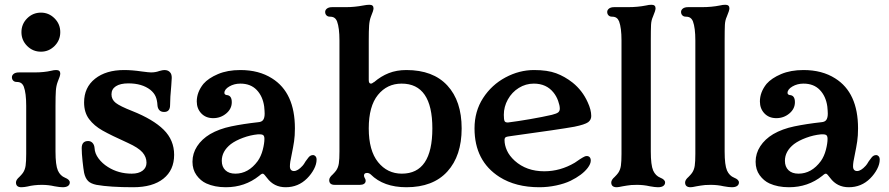

<svg xmlns="http://www.w3.org/2000/svg" viewBox="-20 -776 3732 806"><path d="M47 -10Q47 -16 51 -22Q55 -28 61 -33Q71 -43 76 -50Q85 -63 87.5 -80.5Q90 -98 90 -130V-332Q90 -385 80 -412Q76 -422 69 -427Q62 -432 50 -432Q41 -432 35.5 -437.5Q30 -443 30 -452Q30 -460 37.5 -466Q45 -472 60 -472H125Q165 -472 195 -479Q206 -482 216 -482Q233 -482 233 -467Q233 -458 222 -432Q216 -416 214.5 -395Q213 -374 213 -332V-140Q213 -83 223 -60Q233 -38 253 -30Q273 -22 273 -10Q273 -1 265.5 4.5Q258 10 243 10Q231 10 209 6Q183 0 156 0Q123 0 95 7Q90 8 83 9Q76 10 70 10Q47 10 47 -10ZM152 -723Q185 -723 209 -699Q233 -675 233 -641Q233 -607 209 -583Q185 -559 152 -559Q118 -559 94 -583Q70 -607 70 -641Q70 -675 94 -699Q118 -723 152 -723Z M385 0Q361 -5 350 -16Q338 -28 333 -51Q330 -67 326.5 -100Q323 -133 323 -154Q323 -184 350 -184Q361 -184 368.5 -176Q376 -168 377 -154Q378 -132 393.5 -111Q409 -90 433 -75Q477 -47 533 -47Q562 -47 578.5 -59.5Q595 -72 595 -93Q595 -117 578 -136.5Q561 -156 517 -176Q446 -208 410.5 -228Q375 -248 354 -276Q333 -304 333 -346Q333 -409 379 -445.5Q425 -482 501 -482Q535 -482 575 -476Q605 -472 614 -472Q633 -472 649 -478Q663 -482 670 -482Q687 -482 695 -471Q701 -464 701 -449Q701 -443 699 -417Q694 -365 694 -335Q694 -306 669 -306Q656 -306 649 -313.5Q642 -321 641 -334Q640 -355 633.5 -370.5Q627 -386 611 -399Q576 -426 519 -426Q485 -426 466.5 -414Q448 -402 448 -380Q448 -358 466 -344Q484 -330 535 -310Q623 -275 667 -231.5Q711 -188 711 -126Q711 -62 666 -26Q621 10 539 10Q442 10 385 0Z M846 -6Q822 -17 805 -40.5Q788 -64 788 -97Q788 -132 807.5 -162Q827 -192 862 -213Q900 -235 950.5 -245.5Q1001 -256 1064 -263Q1079 -264 1085 -273Q1091 -282 1091 -299Q1091 -309 1089 -329Q1083 -372 1057.5 -398.5Q1032 -425 989 -425Q963 -425 942.5 -413Q922 -401 922 -386Q922 -379 931 -377Q953 -376 953 -347Q953 -319 929.5 -299.5Q906 -280 875 -280Q844 -280 825 -300Q806 -320 806 -350Q806 -389 834 -424Q855 -448 895 -465Q935 -482 989 -482Q1067 -482 1122 -447Q1218 -387 1218 -237Q1218 -206 1214.5 -182.5Q1211 -159 1204 -125Q1197 -94 1197 -78Q1197 -68 1201.5 -63Q1206 -58 1214 -58Q1230 -58 1250 -80Q1255 -85 1263 -99L1275 -115Q1283 -125 1294 -125Q1300 -125 1304.5 -120Q1309 -115 1309 -106Q1309 -87 1298 -66Q1287 -45 1269 -27Q1232 10 1179 10Q1130 10 1101 -29Q1095 -37 1090.5 -42Q1086 -47 1083 -47Q1079 -47 1074 -43Q1069 -39 1068 -38Q1008 10 928 10Q881 10 846 -6ZM968 -47Q1023 -47 1062 -100Q1076 -120 1083 -147Q1090 -174 1090 -193Q1090 -205 1084.5 -209Q1079 -213 1062 -212Q1031 -209 1000 -197.5Q969 -186 949 -171Q911 -141 911 -101Q911 -76 926 -61.5Q941 -47 968 -47Z M1536 -44Q1529 -50 1521 -50Q1508 -50 1508 -39Q1508 -35 1511 -29Q1515 -24 1515 -17Q1515 -9 1508.5 -4.5Q1502 0 1491 0H1385Q1362 0 1362 -20Q1362 -26 1366 -32Q1370 -38 1376 -43Q1386 -53 1391 -60Q1400 -73 1402.5 -90.5Q1405 -108 1405 -140V-606Q1405 -659 1395 -686Q1391 -696 1384 -701Q1377 -706 1365 -706Q1356 -706 1350.5 -711.5Q1345 -717 1345 -726Q1345 -734 1352.5 -740Q1360 -746 1375 -746H1433Q1468 -746 1505 -753Q1520 -756 1531 -756Q1548 -756 1548 -741Q1548 -732 1537 -706Q1531 -690 1529.5 -669Q1528 -648 1528 -606V-440Q1528 -425 1537 -425Q1542 -425 1549 -431H1550Q1579 -456 1612 -469Q1645 -482 1686 -482Q1798 -482 1858 -417Q1918 -352 1918 -237Q1918 -122 1858 -56Q1798 10 1686 10Q1590 10 1536 -44ZM1667 -47Q1795 -47 1795 -237Q1795 -425 1666 -425Q1605 -425 1566.5 -377.5Q1528 -330 1528 -237Q1528 -144 1567 -95.5Q1606 -47 1667 -47Z M2077 -33Q1972 -100 1972 -237Q1972 -309 2008 -364.5Q2044 -420 2102 -451Q2160 -482 2222 -482Q2278 -482 2314.5 -468.5Q2351 -455 2384 -429Q2425 -396 2447 -347Q2462 -315 2462 -289Q2462 -273 2449 -263Q2435 -253 2391 -244Q2330 -233 2126 -205Q2108 -203 2103 -200Q2098 -197 2098 -188Q2098 -167 2108 -144.5Q2118 -122 2141 -101Q2190 -57 2265 -57Q2332 -57 2393 -93L2415 -108Q2417 -109 2426.5 -115Q2436 -121 2443 -121Q2451 -121 2455.5 -116Q2460 -111 2460 -102Q2460 -88 2447 -71Q2424 -41 2375 -17Q2350 -5 2315 2.5Q2280 10 2244 10Q2145 10 2077 -33ZM2114 -262Q2154 -267 2206 -276Q2258 -285 2297 -294Q2317 -299 2323.5 -304.5Q2330 -310 2330 -320Q2330 -333 2323 -352.5Q2316 -372 2304 -387Q2274 -425 2221 -425Q2187 -425 2158 -407Q2129 -389 2112 -358.5Q2095 -328 2095 -294Q2095 -275 2098 -268Q2101 -261 2114 -262Z M2546 -10Q2546 -16 2550 -22Q2554 -28 2560 -33Q2570 -43 2575 -50Q2584 -63 2586.5 -80.5Q2589 -98 2589 -130V-606Q2589 -659 2579 -686Q2575 -696 2568 -701Q2561 -706 2549 -706Q2540 -706 2534.5 -711.5Q2529 -717 2529 -726Q2529 -734 2536.5 -740Q2544 -746 2559 -746H2617Q2657 -746 2692 -753Q2704 -756 2715 -756Q2732 -756 2732 -741Q2732 -732 2721 -706Q2714 -691 2713 -671.5Q2712 -652 2712 -606V-140Q2712 -83 2722 -60Q2732 -38 2752 -30Q2772 -22 2772 -10Q2772 -1 2764.5 4.5Q2757 10 2742 10Q2730 10 2708 6Q2682 0 2654 0Q2627 0 2612 3Q2597 6 2594 6Q2576 10 2569 10Q2546 10 2546 -10Z M2856 -10Q2856 -16 2860 -22Q2864 -28 2870 -33Q2880 -43 2885 -50Q2894 -63 2896.5 -80.5Q2899 -98 2899 -130V-606Q2899 -659 2889 -686Q2885 -696 2878 -701Q2871 -706 2859 -706Q2850 -706 2844.5 -711.5Q2839 -717 2839 -726Q2839 -734 2846.5 -740Q2854 -746 2869 -746H2927Q2967 -746 3002 -753Q3014 -756 3025 -756Q3042 -756 3042 -741Q3042 -732 3031 -706Q3024 -691 3023 -671.5Q3022 -652 3022 -606V-140Q3022 -83 3032 -60Q3042 -38 3062 -30Q3082 -22 3082 -10Q3082 -1 3074.5 4.5Q3067 10 3052 10Q3040 10 3018 6Q2992 0 2964 0Q2937 0 2922 3Q2907 6 2904 6Q2886 10 2879 10Q2856 10 2856 -10Z M3210 -6Q3186 -17 3169 -40.5Q3152 -64 3152 -97Q3152 -132 3171.5 -162Q3191 -192 3226 -213Q3264 -235 3314.5 -245.5Q3365 -256 3428 -263Q3443 -264 3449 -273Q3455 -282 3455 -299Q3455 -309 3453 -329Q3447 -372 3421.5 -398.5Q3396 -425 3353 -425Q3327 -425 3306.5 -413Q3286 -401 3286 -386Q3286 -379 3295 -377Q3317 -376 3317 -347Q3317 -319 3293.5 -299.5Q3270 -280 3239 -280Q3208 -280 3189 -300Q3170 -320 3170 -350Q3170 -389 3198 -424Q3219 -448 3259 -465Q3299 -482 3353 -482Q3431 -482 3486 -447Q3582 -387 3582 -237Q3582 -206 3578.5 -182.5Q3575 -159 3568 -125Q3561 -94 3561 -78Q3561 -68 3565.5 -63Q3570 -58 3578 -58Q3594 -58 3614 -80Q3619 -85 3627 -99L3639 -115Q3647 -125 3658 -125Q3664 -125 3668.5 -120Q3673 -115 3673 -106Q3673 -87 3662 -66Q3651 -45 3633 -27Q3596 10 3543 10Q3494 10 3465 -29Q3459 -37 3454.5 -42Q3450 -47 3447 -47Q3443 -47 3438 -43Q3433 -39 3432 -38Q3372 10 3292 10Q3245 10 3210 -6ZM3332 -47Q3387 -47 3426 -100Q3440 -120 3447 -147Q3454 -174 3454 -193Q3454 -205 3448.5 -209Q3443 -213 3426 -212Q3395 -209 3364 -197.5Q3333 -186 3313 -171Q3275 -141 3275 -101Q3275 -76 3290 -61.5Q3305 -47 3332 -47Z"/></svg>

Font: Raigarh Medium
Style: Regular
Weight: 500
Designer: jaikishan Patel
Foundry: MagicType
Version: Version 1.000